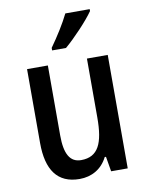

<svg xmlns="http://www.w3.org/2000/svg" viewBox="-87 -828 690 900"><g transform="rotate(-10 258.5 -378.0)"><path d="M403 -757V-766H287C265 -721 231 -667 196 -618V-606H262C306 -643 376 -717 403 -757ZM449 -540H350V-259C350 -138 323 -76 241 -76C188 -76 164 -119 164 -207V-540H65V-188C65 -61 113 10 219 10C276 10 325 -17 352 -71H358L370 0H449Z"/></g></svg>

Font: Noto Sans Devanagari Condensed Medium
Style: Regular
Weight: 500
Width: 3
Designer: Jelle Bosma - Monotype Design Team
Foundry: Monotype Imaging Inc.
Version: Version 2.004